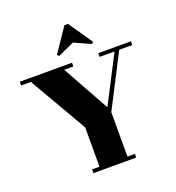

<svg xmlns="http://www.w3.org/2000/svg" viewBox="-135 -859 887 968"><g transform="rotate(-20 308.0 -375.5)"><path d="M241 -614 232 -623 319 -751H338L426 -623L417 -614L329 -654ZM431 0H201V-20H241V-231L62 -540H10V-560H290V-540H241L381 -288L511 -540H431V-560H606V-540H536L391 -258V-20H431Z"/></g></svg>

Font: Rozha One
Style: Regular
Weight: 400
Designer: Tim Donaldson, Indian Type Foundry
Foundry: Indian Type Foundry
Version: Version 1.300;PS 1.0;hotconv 1.0.78;makeotf.lib2.5.61930; tt